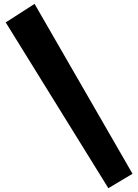

<svg xmlns="http://www.w3.org/2000/svg" viewBox="-20 -904 721 1001"><path d="M670.9 2 544.9 77.1 9.8 -787.1 160.2 -883.8Z"/></svg>

Font: Fontdiner Swanky
Style: Regular
Weight: 400
Designer: Font Diner, Inc
Foundry: Font Diner, Inc
Version: Version 1.001